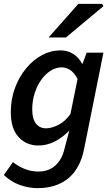

<svg xmlns="http://www.w3.org/2000/svg" viewBox="-21 -764 579 995"><path d="M174 211Q129 211 83 195Q37 179 -1 143L46 76Q73 98 107 111.5Q141 125 178 125Q231 125 265.5 94Q300 63 313 8L338 -87Q303 -51 262.5 -30.5Q222 -10 178 -10Q116 -10 75.5 -53.5Q35 -97 35 -183Q35 -250 56.5 -308Q78 -366 114.5 -410Q151 -454 197 -478.5Q243 -503 293 -503Q329 -503 358.5 -484.5Q388 -466 404 -434H407L428 -491H515L415 7Q395 109 333 160Q271 211 174 211ZM217 -99Q246 -99 281 -116.5Q316 -134 344 -173L381 -355Q364 -387 343 -401Q322 -415 299 -415Q269 -415 241.5 -397.5Q214 -380 192.5 -350Q171 -320 158.5 -280.5Q146 -241 146 -197Q146 -148 165.5 -123.5Q185 -99 217 -99ZM231 -570 385 -744H508L515 -732L321 -570Z"/></svg>

Font: Source Sans 3 SemiBold
Style: Italic
Weight: 600
Italic angle: -11°
Designer: Paul D. Hunt
Foundry: Adobe
Version: Version 3.046;hotconv 1.0.118;makeotfexe 2.5.65603